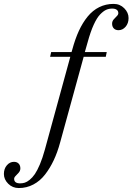

<svg xmlns="http://www.w3.org/2000/svg" viewBox="-100 -722 676 980"><path d="M444.8 -456.1 439.9 -432.1H327.1L207 4.9Q193.4 55.2 174.3 95.7Q155.3 136.2 129.9 168.9Q104.5 201.7 70.3 219.7Q36.1 237.8 -3.9 237.8Q-36.1 237.8 -58.1 215.8Q-80.1 193.8 -80.1 166Q-80.1 139.2 -64.9 121.6Q-49.8 104 -28.8 104Q-13.7 104 -4.9 113Q3.9 122.1 3.9 137.2Q3.9 149.4 -4.2 158.9Q-12.2 168.5 -20 175.8Q-27.8 183.1 -27.8 190.9Q-27.8 213.9 2.9 213.9Q15.1 213.9 26.4 210.4Q37.6 207 51.5 195.8Q65.4 184.6 77.9 166.5Q90.3 148.4 103.8 116.5Q117.2 84.5 128.9 42L258.8 -432.1H155.8L161.1 -456.1H265.1L269 -469.2Q283.7 -523.4 302.7 -564.7Q321.8 -606 347.4 -637.5Q373 -668.9 406.5 -685.5Q439.9 -702.1 480 -702.1Q512.2 -702.1 534.2 -679.9Q556.2 -657.7 556.2 -629.9Q556.2 -603 541 -585.4Q525.9 -567.9 504.9 -567.9Q489.7 -567.9 481 -576.9Q472.2 -585.9 472.2 -601.1Q472.2 -613.3 480.2 -622.8Q488.3 -632.3 496.1 -639.6Q503.9 -647 503.9 -654.8Q503.9 -666.5 495.4 -672.4Q486.8 -678.2 473.1 -678.2Q456.1 -678.2 441.9 -671.9Q427.7 -665.5 411.1 -648.4Q394.5 -631.3 378.2 -595.5Q361.8 -559.6 347.2 -505.9L333 -456.1Z"/></svg>

Font: Flanker Steampunk
Style: Italic
Weight: 400
Italic angle: -12°
Designer: Alexey Kryukov, Leonardo Di Lena
Foundry: Alexey Kryukov, Leonardo Di Lena
Version: 1.210